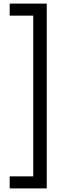

<svg xmlns="http://www.w3.org/2000/svg" viewBox="-20 -888 373 1068"><path d="M34 160V93H165V-801H34V-868H240V160Z"/></svg>

Font: Encode Sans Wide
Style: Regular
Weight: 400
Designer: Pablo Impallari, Andres Torresi
Foundry: Pablo Impallari, Andres Torresi
Version: Version 1.000; ttfautohint (v1.00) -l 8 -r 50 -G 200 -x 14 -